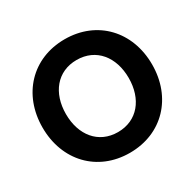

<svg xmlns="http://www.w3.org/2000/svg" viewBox="-162 -910 1112 1097"><g transform="rotate(-30 394.0 -361.5)"><path d="M32.7 -361.3C32.7 -143.6 180.2 13.2 394 13.2C607.9 13.2 755.4 -143.6 755.4 -361.3C755.4 -579.1 607.9 -735.8 394 -735.8C180.2 -735.8 32.7 -579.1 32.7 -361.3ZM187 -361.3C187 -499.5 265.6 -599.1 394 -599.1C522.5 -599.1 601.1 -499.5 601.1 -361.3C601.1 -223.1 522.5 -123.5 394 -123.5C265.6 -123.5 187 -223.1 187 -361.3Z"/></g></svg>

Font: Giphurs ExtraBold
Style: Regular
Weight: 800
Version: Version 1.000